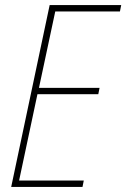

<svg xmlns="http://www.w3.org/2000/svg" viewBox="-20 -734 496 754"><path d="M304 0 309 -25H55L127 -364H366L371 -389H133L197 -689H451L456 -714H175L24 0Z"/></svg>

Font: Noto Sans Display SemiCondensed Thin
Style: Italic
Weight: 250
Width: 4
Designer: Monotype Design team
Foundry: Monotype Imaging Inc.
Version: 1.000